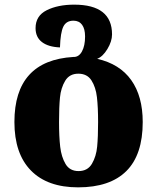

<svg xmlns="http://www.w3.org/2000/svg" viewBox="-20 -566 676 826"><path d="M42 -41Q42 -306 296 -321Q319 -320 332.5 -344.5Q346 -369 346 -409Q346 -442 333 -459.5Q320 -477 296 -477Q265 -477 252.5 -451.5Q240 -426 238 -362Q188 -364 160.5 -385Q133 -406 133 -445Q133 -498 181 -522Q229 -546 299 -546Q462 -546 462 -418Q462 -388 442 -355Q422 -322 398 -313Q495 -291 544.5 -221.5Q594 -152 594 -41Q594 100 523.5 170Q453 240 316 240Q184 240 113 167.5Q42 95 42 -41ZM402 -41Q402 -105 397 -148Q392 -191 373.5 -220Q355 -249 317 -249Q279 -249 260.5 -218.5Q242 -188 238 -146.5Q234 -105 234 -41Q234 22 239 65.5Q244 109 262 139.5Q280 170 318 170Q357 170 375.5 138.5Q394 107 398 64.5Q402 22 402 -41Z"/></svg>

Font: Noto Serif Georgian Black
Style: Regular
Weight: 900
Designer: Monotype Design team
Foundry: Monotype Imaging Inc.
Version: Version 1.000